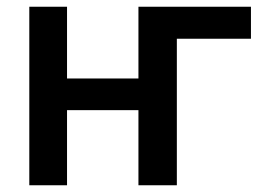

<svg xmlns="http://www.w3.org/2000/svg" viewBox="-20 -550 780 570"><path d="M391 -530H725V-435H505V0H391V-223H179V0H67V-530H179V-317H391Z"/></svg>

Font: Golos UI Medium
Style: Regular
Weight: 500
Designer: A.Korolkova, Vitaly Kuzmin
Foundry: ParaType Ltd
Version: Version 2.000